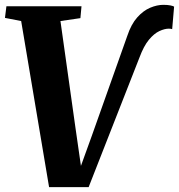

<svg xmlns="http://www.w3.org/2000/svg" viewBox="-20 -769 740 794"><path d="M183 5 67.5 -682 0.5 -695 6.5 -743H317L312.5 -694L230 -682L292 -241L323.5 -22L293 -23L359 -205.5L506.5 -621Q522.5 -669 547.5 -697Q572.5 -725 601 -737Q629.5 -749 655.5 -749Q673.5 -749 685.2 -746.5Q697 -744 700 -741.5L692 -648.5Q688.5 -649.5 685.5 -650Q682.5 -650.5 678 -650.5Q661 -650.5 639.2 -640.5Q617.5 -630.5 596 -604.8Q574.5 -579 556.5 -530.5L346.5 5Z"/></svg>

Font: Merriweather 28pt ExtraBold
Style: Italic
Weight: 800
Italic angle: -7.8°
Version: Version 2.101